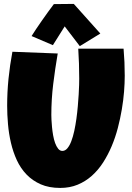

<svg xmlns="http://www.w3.org/2000/svg" viewBox="-20 -925 663 968"><path d="M608.9 -543Q608.9 -506.8 605.5 -463.4Q602.1 -419.9 594.2 -373.5Q586.4 -327.1 574 -279.5Q561.5 -231.9 543 -188Q524.4 -144 499.8 -105.7Q475.1 -67.4 443.1 -38.8Q411.1 -10.3 371.6 6.1Q332 22.5 283.7 22.5Q227.1 22.5 185.3 4.2Q143.6 -14.2 113.8 -45.2Q84 -76.2 64.9 -117.4Q45.9 -158.7 35.2 -204.8Q24.4 -251 20.3 -299.1Q16.1 -347.2 16.1 -391.6Q16.1 -460 22.9 -528.1Q29.8 -596.2 42.5 -664.1L271 -655.3Q257.8 -578.6 248.3 -501.2Q238.8 -423.8 238.8 -345.7Q238.8 -337.4 239.5 -321Q240.2 -304.7 242.2 -284.4Q244.1 -264.2 247.8 -242.9Q251.5 -221.7 257.8 -204.1Q264.2 -186.5 273.2 -175.3Q282.2 -164.1 294.4 -164.1Q308.6 -164.1 319.8 -177.5Q331.1 -190.9 339.6 -213.4Q348.1 -235.8 354.5 -265.1Q360.8 -294.4 365.2 -326.2Q369.6 -357.9 372.3 -389.6Q375 -421.4 376.7 -448.7Q378.4 -476.1 378.9 -497.1Q379.4 -518.1 379.4 -528.3Q379.4 -566.4 378.2 -604.2Q377 -642.1 374.5 -679.7H603Q608.9 -612.3 608.9 -543ZM382.3 -692.4 306.2 -792 246.6 -697.3 139.2 -743.2Q148.4 -758.3 162.1 -778.6Q175.8 -798.8 190.9 -820.6Q206.1 -842.3 221.7 -864Q237.3 -885.7 251.5 -904.3L352.1 -905.3L485.8 -755.9Z"/></svg>

Font: Luckiest Guy
Style: Regular
Weight: 400
Designer: Astigmatic (AOETI)
Foundry: Astigmatic (AOETI)
Version: Version 1.000